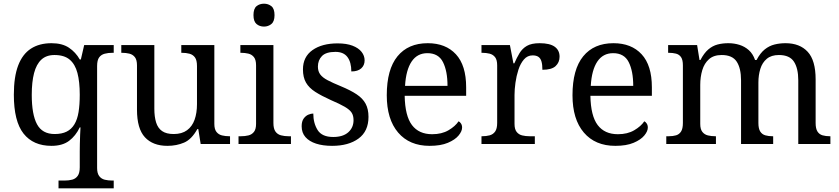

<svg xmlns="http://www.w3.org/2000/svg" viewBox="-20 -780 4546 1040"><path d="M297 240V198H330Q353 198 371.5 193Q390 188 401 172.5Q412 157 412 126V40Q412 24 412.5 -0.5Q413 -25 414 -50Q415 -75 416 -90H412Q390 -44 354 -17Q318 10 259 10Q160 10 107.5 -56.5Q55 -123 55 -267Q55 -364 78.5 -425.5Q102 -487 147.5 -516.5Q193 -546 259 -546Q317 -546 353.5 -521.5Q390 -497 412 -458H418L436 -536H596V-494H588Q566 -494 547 -489Q528 -484 517 -469Q506 -454 506 -422V130Q506 159 517.5 174Q529 189 547.5 193.5Q566 198 588 198H596V240ZM276 -54Q315 -54 341 -67Q367 -80 383 -106.5Q399 -133 405.5 -173Q412 -213 412 -267Q412 -337 399.5 -384.5Q387 -432 357.5 -457Q328 -482 275 -482Q231 -482 204 -457Q177 -432 164.5 -384Q152 -336 152 -266Q152 -160 180.5 -107Q209 -54 276 -54Z M887 10Q808 10 765 -36.5Q722 -83 722 -186V-426Q722 -456 710.5 -470.5Q699 -485 680.5 -489.5Q662 -494 640 -494H637V-536H816V-191Q816 -148 825.5 -117Q835 -86 858 -70Q881 -54 921 -54Q965 -54 993 -74.5Q1021 -95 1034 -131.5Q1047 -168 1047 -216V-422Q1047 -454 1036 -469Q1025 -484 1006.5 -489Q988 -494 965 -494H962V-536H1141V-109Q1141 -80 1152.5 -65.5Q1164 -51 1182.5 -46.5Q1201 -42 1223 -42H1226V0H1067L1054 -81H1049Q1018 -25 977 -7.5Q936 10 887 10Z M1272 0V-42H1285Q1307 -42 1325.5 -46.5Q1344 -51 1355.5 -65.5Q1367 -80 1367 -109V-426Q1367 -456 1355.5 -470.5Q1344 -485 1325.5 -489.5Q1307 -494 1285 -494H1282V-536H1461V-114Q1461 -83 1472 -67.5Q1483 -52 1502 -47Q1521 -42 1543 -42H1556V0ZM1410 -636Q1386 -636 1369.5 -650Q1353 -664 1353 -698Q1353 -733 1369.5 -746.5Q1386 -760 1410 -760Q1433 -760 1450 -746.5Q1467 -733 1467 -698Q1467 -664 1450 -650Q1433 -636 1410 -636Z M1779 10Q1729 10 1692 -2Q1655 -14 1634.5 -37.5Q1614 -61 1614 -96Q1614 -123 1625 -138Q1636 -153 1650.5 -159Q1665 -165 1677 -165Q1677 -113 1700.5 -75.5Q1724 -38 1785 -38Q1838 -38 1866.5 -63.5Q1895 -89 1895 -129Q1895 -154 1884.5 -170Q1874 -186 1847.5 -201.5Q1821 -217 1772 -238Q1721 -261 1687.5 -282.5Q1654 -304 1637.5 -332.5Q1621 -361 1621 -404Q1621 -472 1672.5 -508.5Q1724 -545 1809 -545Q1857 -545 1889.5 -532.5Q1922 -520 1938.5 -499Q1955 -478 1955 -453Q1955 -426 1936.5 -409.5Q1918 -393 1883 -393Q1883 -443 1862 -471Q1841 -499 1797 -499Q1746 -499 1724 -476.5Q1702 -454 1702 -419Q1702 -394 1714.5 -377Q1727 -360 1754.5 -345.5Q1782 -331 1826 -313Q1879 -291 1912 -269Q1945 -247 1960.5 -218Q1976 -189 1976 -147Q1976 -69 1922 -29.5Q1868 10 1779 10Z M2307 10Q2198 10 2136.5 -62Q2075 -134 2075 -264Q2075 -404 2133 -475Q2191 -546 2297 -546Q2394 -546 2449.5 -486Q2505 -426 2505 -307V-261H2172Q2174 -152 2211.5 -102.5Q2249 -53 2321 -53Q2373 -53 2409.5 -74.5Q2446 -96 2464 -123Q2471 -120 2477 -111Q2483 -102 2483 -89Q2483 -69 2464 -46Q2445 -23 2406 -6.5Q2367 10 2307 10ZM2404 -315Q2404 -395 2379.5 -443.5Q2355 -492 2295 -492Q2240 -492 2209.5 -446.5Q2179 -401 2174 -315Z M2588 0V-42H2591Q2614 -42 2632.5 -47Q2651 -52 2662 -67.5Q2673 -83 2673 -114V-426Q2673 -456 2661.5 -470.5Q2650 -485 2631.5 -489.5Q2613 -494 2591 -494H2588V-536H2742L2761 -437H2766Q2779 -467 2794 -492Q2809 -517 2834 -531.5Q2859 -546 2903 -546Q2958 -546 2984.5 -527Q3011 -508 3011 -473Q3011 -442 2989.5 -422Q2968 -402 2918 -402Q2918 -430 2913 -447Q2908 -464 2896.5 -472Q2885 -480 2865 -480Q2837 -480 2818 -458Q2799 -436 2788 -402Q2777 -368 2772 -331.5Q2767 -295 2767 -266V-109Q2767 -80 2778.5 -65.5Q2790 -51 2808.5 -46.5Q2827 -42 2849 -42H2877V0Z M3313 10Q3204 10 3142.5 -62Q3081 -134 3081 -264Q3081 -404 3139 -475Q3197 -546 3303 -546Q3400 -546 3455.5 -486Q3511 -426 3511 -307V-261H3178Q3180 -152 3217.5 -102.5Q3255 -53 3327 -53Q3379 -53 3415.5 -74.5Q3452 -96 3470 -123Q3477 -120 3483 -111Q3489 -102 3489 -89Q3489 -69 3470 -46Q3451 -23 3412 -6.5Q3373 10 3313 10ZM3410 -315Q3410 -395 3385.5 -443.5Q3361 -492 3301 -492Q3246 -492 3215.5 -446.5Q3185 -401 3180 -315Z M3589 0V-42H3602Q3625 -42 3642 -47Q3659 -52 3669 -67.5Q3679 -83 3679 -114V-426Q3679 -456 3669 -470.5Q3659 -485 3641.5 -489.5Q3624 -494 3602 -494H3599V-536H3756L3769 -455H3774Q3794 -493 3817 -512.5Q3840 -532 3867 -539Q3894 -546 3925 -546Q3957 -546 3985.5 -537Q4014 -528 4036 -508.5Q4058 -489 4070 -455H4078Q4098 -493 4122.5 -512.5Q4147 -532 4175.5 -539Q4204 -546 4235 -546Q4312 -546 4355 -499.5Q4398 -453 4398 -350V-114Q4398 -83 4408 -67.5Q4418 -52 4435.5 -47Q4453 -42 4475 -42H4478V0H4304V-345Q4304 -410 4280.5 -446Q4257 -482 4199 -482Q4158 -482 4133.5 -461.5Q4109 -441 4098.5 -407Q4088 -373 4088 -333V-114Q4088 -83 4098 -67.5Q4108 -52 4125.5 -47Q4143 -42 4165 -42H4168V0H3994V-345Q3994 -410 3970.5 -446Q3947 -482 3889 -482Q3846 -482 3820.5 -459.5Q3795 -437 3784 -400Q3773 -363 3773 -320V-109Q3773 -80 3784.5 -65.5Q3796 -51 3814.5 -46.5Q3833 -42 3855 -42H3858V0Z"/></svg>

Font: Noto Serif Georgian
Style: Regular
Weight: 400
Designer: Monotype Design Team, Akaki Razmadze
Foundry: Google LLC
Version: Version 2.002